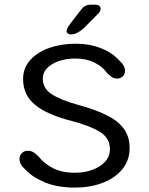

<svg xmlns="http://www.w3.org/2000/svg" viewBox="-20 -818 659 848"><path d="M310.5 10.5Q234 10.5 178.2 -12.5Q122.5 -35.5 90 -71Q66 -91.5 66 -117Q66 -130.5 76 -141.2Q86 -152 103 -152Q118 -152 129.5 -144.5Q141 -137 151.5 -125.5Q175 -95.5 214.2 -75.2Q253.5 -55 312 -55Q352 -55 387 -67.5Q422 -80 443.8 -103.5Q465.5 -127 465.5 -159.5Q465.5 -207.5 422.5 -234.8Q379.5 -262 297.5 -283.5Q187.5 -311.5 134.8 -355Q82 -398.5 82 -469Q82 -518 113.8 -553Q145.5 -588 198.2 -606.5Q251 -625 314.5 -625Q376 -625 427.2 -604.5Q478.5 -584 509 -548.5Q520 -539 526 -528.2Q532 -517.5 532 -505Q532 -489.5 521.8 -480.2Q511.5 -471 497 -471Q482.5 -471 470.8 -479.8Q459 -488.5 450.5 -498.5Q432 -524.5 396.5 -542Q361 -559.5 311.5 -559.5Q274 -559.5 241.5 -548.8Q209 -538 189 -518Q169 -498 169 -470Q169 -428 208 -402.2Q247 -376.5 326 -354.5Q399.5 -334.5 450 -309.8Q500.5 -285 526.5 -250Q552.5 -215 552.5 -164Q552.5 -109.5 520 -70.2Q487.5 -31 432.5 -10.2Q377.5 10.5 310.5 10.5ZM292 -666Q285.5 -666 279.8 -669.8Q274 -673.5 274 -681Q274 -691.5 290 -713L332 -767.5Q345 -785 355.2 -791.2Q365.5 -797.5 385.5 -797.5H400Q411 -797.5 417.8 -792.5Q424.5 -787.5 424.5 -779.5Q424.5 -768 411 -755L350.5 -694Q335 -680 321 -673Q307 -666 292 -666Z"/></svg>

Font: Sono ExtraLight Monospace
Style: Regular
Weight: 400
Version: Version 2.112